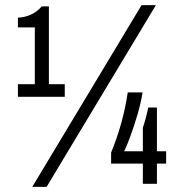

<svg xmlns="http://www.w3.org/2000/svg" viewBox="-20 -718 726 750"><path d="M106 12 533 -698H589L162 12ZM50 -340V-389H116V-611H50V-649Q76 -650 100 -660.5Q124 -671 143 -693H171V-389H233V-340ZM538 0V-79H414V-122Q436 -175 452.5 -233Q469 -291 479 -357H537Q530 -314 516.5 -268.5Q503 -223 489 -185Q475 -147 465 -127H538V-219Q543 -233 549.5 -257.5Q556 -282 559 -298H593V-127H629V-79H593V0Z"/></svg>

Font: Archivo Condensed
Style: Regular
Weight: 400
Width: 3
Designer: Hector Gatti
Foundry: Omnibus-Type
Version: Version 2.001; ttfautohint (v1.8.3)